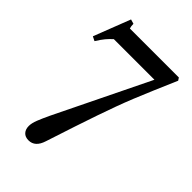

<svg xmlns="http://www.w3.org/2000/svg" viewBox="-238 -872 967 967"><g transform="rotate(45 246.0 -388.0)"><path d="M163 10.5Q138.5 10.5 125.5 -3.8Q112.5 -18 112.5 -42Q112.5 -62 123.2 -89.2Q134 -116.5 151.5 -153.5L395.5 -654H106.5Q89.5 -639 75.8 -622.5Q62 -606 44.5 -578L21.5 -589.5L97.5 -785.5L121.5 -778.5Q121.5 -770 122.5 -762.5Q123.5 -755 125.5 -749H474.5L483.5 -735Q453 -664.5 430 -610.5Q407 -556.5 388.5 -510.8Q370 -465 353.5 -419.8Q337 -374.5 319 -322.5Q301 -270.5 279 -204.2Q257 -138 228 -48.5Q209.5 10.5 163 10.5Z"/></g></svg>

Font: Libre Caslon Text
Style: Regular
Weight: 400
Designer: Pablo Impallari, Rodrigo Fuenzalida, Katja Schimmel
Foundry: Pablo Impallari, Rodrigo Fuenzalida
Version: Version 2.000